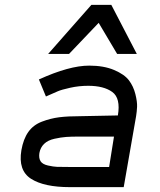

<svg xmlns="http://www.w3.org/2000/svg" viewBox="-20 -770 658 790"><path d="M178 -548 356 -750H438L543 -548H462L386 -676L264 -548ZM268 0Q161 0 107.5 -34.5Q54 -69 68 -152Q76 -198 96.5 -227Q117 -256 152.5 -269.5Q188 -283 223.5 -287.5Q259 -292 314 -292L465 -295Q477 -366 442 -391.5Q407 -417 343 -417Q305 -417 269 -409Q233 -401 218 -394.5Q203 -388 169 -373L140 -443Q265 -500 347 -500Q407 -500 449.5 -482Q492 -464 510.5 -439.5Q529 -415 537 -383Q545 -351 544 -330.5Q543 -310 540 -292L489 0ZM278 -83H429L449 -208H304Q273 -208 252 -206.5Q231 -205 204 -199Q177 -193 161.5 -178Q146 -163 142 -140Q139 -119 147 -106.5Q155 -94 177.5 -89Q200 -84 214.5 -83.5Q229 -83 261 -83Q272 -83 278 -83Z"/></svg>

Font: Hermit LightItalic
Style: Regular
Weight: 300
Italic angle: -10°
Designer: Pablo Caro
Version: Version 2.000;PS 002.000;hotconv 1.0.88;makeotf.lib2.5.64775